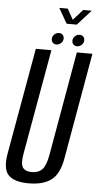

<svg xmlns="http://www.w3.org/2000/svg" viewBox="-68 -929 507 970"><g transform="rotate(5 185.5 -444.0)"><path d="M115.5 5Q42 5 12.5 -26Q-17 -57 -3.5 -135L92.5 -675H171.5L77.5 -146Q67.5 -91.5 80 -72.2Q92.5 -53 126 -53Q159.5 -53 178.5 -72.2Q197.5 -91.5 207.5 -146L300.5 -675H379.5L284.5 -135Q271 -57 230 -26Q189 5 115.5 5ZM298.5 -706Q287.5 -706 280.2 -713.2Q273 -720.5 273 -732Q273 -745.5 283.5 -755.2Q294 -765 307 -765Q318.5 -765 325.5 -757.8Q332.5 -750.5 332.5 -739.5Q332.5 -725.5 322 -715.8Q311.5 -706 298.5 -706ZM194 -706Q182.5 -706 175.5 -713.2Q168.5 -720.5 168.5 -732Q168.5 -745.5 179 -755.2Q189.5 -765 202.5 -765Q213.5 -765 220.8 -757.8Q228 -750.5 228 -739.5Q228 -725.5 217.5 -715.8Q207 -706 194 -706ZM236.5 -815 192.5 -891.5H235.5L265.5 -837.5L314 -891.5H357L288 -815Z"/></g></svg>

Font: Anybody Condensed Regular
Style: Italic
Weight: 400
Width: 3
Italic angle: -10°
Designer: Tyler Finck
Foundry: Etcetera Type Company
Version: Version 1.010; ttfautohint (v1.8.3) -l 8 -r 50 -G 200 -x 14 